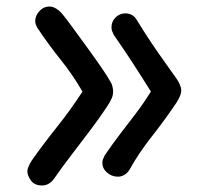

<svg xmlns="http://www.w3.org/2000/svg" viewBox="-20 -587 613 589"><path d="M109 -18Q86 -18 75 -33Q64 -48 64 -62Q64 -68 68 -77Q72 -86 77 -94Q112 -144 154 -196.5Q196 -249 233 -306Q203 -358 166 -404Q129 -450 95 -501Q92 -506 90 -511.5Q88 -517 88 -522Q88 -539 101 -553Q114 -567 131 -567Q142 -567 152.5 -560.5Q163 -554 172 -543Q182 -531 202.5 -503Q223 -475 247 -442Q271 -409 291 -380Q311 -351 319 -336Q323 -330 325 -321.5Q327 -313 327 -307Q327 -296 323 -286Q319 -276 307 -258Q286 -226 256.5 -187Q227 -148 197.5 -109.5Q168 -71 146 -39Q139 -29 129.5 -23.5Q120 -18 109 -18ZM342 -45Q323 -45 308.5 -57.5Q294 -70 294 -88Q294 -93 296 -98.5Q298 -104 301 -110Q327 -148 350 -178Q373 -208 396 -238Q419 -268 443 -306Q413 -354 387 -394Q361 -434 329 -480Q326 -486 324 -491.5Q322 -497 322 -503Q322 -521 334.5 -533.5Q347 -546 365 -546Q375 -546 384.5 -541Q394 -536 400 -525Q426 -483 445.5 -454Q465 -425 483 -400Q501 -375 522 -345Q529 -335 532.5 -325.5Q536 -316 536 -311Q536 -301 532 -292Q528 -283 522 -273Q485 -218 445.5 -168Q406 -118 377 -66Q371 -56 361.5 -50.5Q352 -45 342 -45Z"/></svg>

Font: Playpen Sans Arabic
Style: Regular
Weight: 400
Designer: Azza Alameddine, Laura Meseguer, Veronika Burian, José Scaglione
Foundry: TypeTogether
Version: Version 2.000